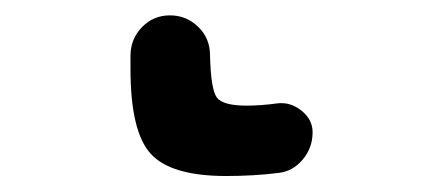

<svg xmlns="http://www.w3.org/2000/svg" viewBox="-20 40 540 245"><path d="M268.6 264.6Q198.2 264.6 172.4 236.3Q146.5 208 146.5 127.9V111.3Q146.5 89.8 161.1 74.7Q175.8 59.6 196.8 59.6Q217.8 59.6 232.9 74.2Q248 88.9 248 110.4Q249 154.3 256.8 164.6Q264.6 174.8 294.9 174.8Q312.5 174.8 334 171.9Q350.6 169.9 364.7 181.2Q378.9 192.4 378.9 209Q378.9 228.5 366.2 243.7Q353.5 258.8 335 260.7Q303.7 264.6 268.6 264.6Z"/></svg>

Font: Rounded Mgen+ 1m medium
Style: Regular
Weight: 500
Designer: [Source Han Sans]
Ryoko NISHIZUKA  (kana & ideographs); Paul D. Hunt (Latin, Greek & Cyrillic); Wenlong ZHANG  (bopomofo
Version: Version 1.059.20150602